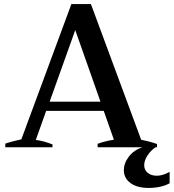

<svg xmlns="http://www.w3.org/2000/svg" viewBox="-20 -724 854 944"><path d="M814 121V177Q795 188 768 194Q741 200 711 200Q654 200 621.5 176Q589 152 589 113Q589 78 613.5 46Q638 14 680 0H460V-17Q498 -31 540 -37L490 -179H207L156 -36Q195 -31 238 -14V0H6V-18Q24 -24 47.5 -30Q71 -36 85 -39L331 -704H427L674 -37Q715 -29 752 -16V0H745Q722 15 705.5 40Q689 65 689 88Q689 112 706.5 126Q724 140 751 140Q780 140 814 121ZM474 -224 350 -576 224 -224Z"/></svg>

Font: Trirong SemiBold
Style: Regular
Weight: 600
Designer: Katatrad Team
Foundry: CadsonDemak
Version: Version 1.001